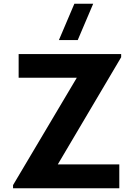

<svg xmlns="http://www.w3.org/2000/svg" viewBox="-20 -1010 720 1030"><path d="M296 -795H397L480 -990H379ZM620 0V-128H290L630 -703V-720H80V-593H392L50 -17V0Z"/></svg>

Font: Manrope ExtraBold
Style: Regular
Weight: 800
Designer: Mikhail Sharanda
Foundry: Mikhail Sharanda
Version: Version 4.505